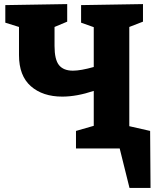

<svg xmlns="http://www.w3.org/2000/svg" viewBox="-20 -727 768 940"><path d="M717 193H614L566 0H352V-86L439 -111V-282Q355 -254 285 -254Q189 -254 131 -305Q73 -356 73 -457V-595L6 -616V-702L309 -707V-621L247 -595V-502Q247 -435 269 -408Q291 -381 337 -381Q375 -381 439 -399V-594L377 -616V-702L680 -707V-621L613 -595V-109H614L715 -86Z"/></svg>

Font: Bitter Pro ExtraBold
Style: Regular
Weight: 800
Designer: Sol Matas, and Bitter project Authors
Foundry: Sol Matas
Version: Version 1.010